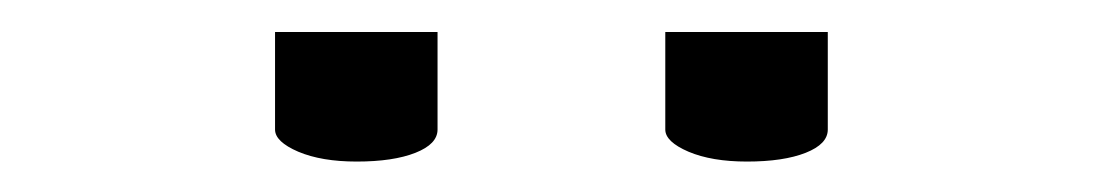

<svg xmlns="http://www.w3.org/2000/svg" viewBox="-20 -812 707 123"><path d="M406.2 -791.5H510.3V-729Q510.3 -719.7 496.1 -714.1Q481.9 -708.5 458.5 -708.5Q436 -708.5 421.1 -714.8Q406.2 -721.2 406.2 -729ZM156.2 -791.5H260.3V-729Q260.3 -719.7 246.1 -714.1Q231.9 -708.5 208.5 -708.5Q186 -708.5 171.1 -714.8Q156.2 -721.2 156.2 -729Z"/></svg>

Font: Resagnicto
Style: Bold
Weight: 700
Version: Version 0.9991